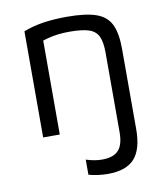

<svg xmlns="http://www.w3.org/2000/svg" viewBox="-84 -600 767 887"><g transform="rotate(-10 300.0 -156.0)"><path d="M351 218Q329 218 306 215Q283 212 261 206V135Q279 141 298 144.5Q317 148 336 148Q389 148 413 122Q437 96 437 37V-336Q437 -385 424.5 -412Q412 -439 380 -449.5Q348 -460 290 -460Q261 -460 236 -457Q211 -454 186 -447.5Q161 -441 129 -428L163 -478V0H85V-498Q129 -515 178.5 -522.5Q228 -530 290 -530Q377 -530 426 -513Q475 -496 495 -454.5Q515 -413 515 -340V37Q515 131 476 174.5Q437 218 351 218Z"/></g></svg>

Font: M PLUS Code Latin Expanded
Style: Regular
Weight: 400
Width: 7
Designer: Coji Morishita
Foundry: UNDERFOREST DESIGN
Version: Version 1.002; ttfautohint (v1.8.3)